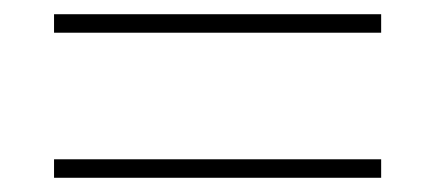

<svg xmlns="http://www.w3.org/2000/svg" viewBox="-20 -488 612 270"><path d="M56 -442H516V-468H56ZM56 -238H516V-264H56Z"/></svg>

Font: Noto Sans Malayalam Thin
Style: Regular
Weight: 100
Designer: Jelle Bosma - Monotype Design Team
Foundry: Monotype Imaging Inc.
Version: Version 2.104